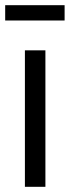

<svg xmlns="http://www.w3.org/2000/svg" viewBox="-39 -720 269 740"><path d="M-19 -641V-700H210V-641ZM57 0V-526H136V0Z"/></svg>

Font: Archivo Condensed
Style: Regular
Weight: 400
Width: 3
Designer: Hector Gatti
Foundry: Omnibus-Type
Version: Version 2.001; ttfautohint (v1.8.3)